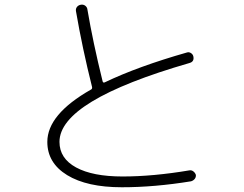

<svg xmlns="http://www.w3.org/2000/svg" viewBox="-20 -791 1040 818"><path d="M499 6.8Q350.6 6.8 266.1 -44.9Q181.6 -96.7 181.6 -186.5Q181.6 -303.7 367.2 -409.2Q374 -412.1 372.1 -420.9Q331.1 -584 303.7 -743.2Q301.8 -753.9 308.1 -761.7Q314.5 -769.5 325.2 -771Q335.9 -772.5 343.8 -766.1Q351.6 -759.8 352.5 -750Q376 -611.3 417 -445.3Q418.9 -436.5 426.8 -440.4Q567.4 -507.8 776.4 -567.4Q785.2 -570.3 793.5 -564.9Q801.8 -559.6 803.7 -550.8Q808.6 -528.3 787.1 -522.5Q233.4 -362.3 233.4 -186.5Q233.4 -116.2 304.2 -77.6Q375 -39.1 502 -39.1Q632.8 -39.1 788.1 -65.4Q796.9 -66.4 804.2 -60.5Q811.5 -54.7 814.5 -45.9Q815.4 -36.1 809.6 -28.8Q803.7 -21.5 793.9 -18.6Q638.7 6.8 499 6.8Z"/></svg>

Font: Rounded Mgen+ 2m light
Style: Regular
Weight: 200
Designer: [Source Han Sans]
Ryoko NISHIZUKA  (kana & ideographs); Paul D. Hunt (Latin, Greek & Cyrillic); Wenlong ZHANG  (bopomofo
Version: Version 1.059.20150602